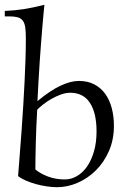

<svg xmlns="http://www.w3.org/2000/svg" viewBox="-23 -779 539 809"><path d="M53.2 -37.1Q56.6 -81.5 60.5 -130.9Q64.5 -180.2 68.1 -231.4Q71.8 -282.7 75 -334.5Q78.1 -386.2 80.6 -435.8Q83 -485.4 84.5 -531.2Q85.9 -577.1 85.9 -617.2Q85.9 -646 83.3 -664.1Q80.6 -682.1 72.8 -692.4Q64.9 -702.6 51 -706.3Q37.1 -710 15.1 -710H-2.9V-732.9Q18.6 -733.9 37.1 -735.6Q55.7 -737.3 75 -740.2Q94.2 -743.2 115.5 -747.6Q136.7 -752 164.1 -758.8Q162.6 -745.1 160.4 -720.9Q158.2 -696.8 155.5 -665.3Q152.8 -633.8 149.9 -596.4Q147 -559.1 144.3 -518.8Q141.6 -478.5 139.2 -436.3Q136.7 -394 134.8 -353Q163.1 -376.5 187.5 -392.6Q211.9 -408.7 233.6 -418.7Q255.4 -428.7 273.9 -433.3Q292.5 -438 309.1 -438Q346.2 -438 374 -423.6Q401.9 -409.2 420.2 -383.8Q438.5 -358.4 447.8 -323.7Q457 -289.1 457 -249Q457 -189.9 435.8 -142.1Q414.6 -94.2 380.4 -60.5Q346.2 -26.9 303.5 -8.5Q260.7 9.8 217.8 9.8Q197.3 9.8 174.1 6.3Q150.9 2.9 128.7 -3.2Q106.4 -9.3 86.7 -17.8Q66.9 -26.4 53.2 -37.1ZM133.8 -316.9Q131.8 -286.6 130.4 -251Q128.9 -215.3 127.9 -180.7Q127 -146 126.5 -115.5Q126 -85 126 -64.9Q147.9 -46.9 179.9 -34.9Q211.9 -22.9 250 -22.9Q276.9 -22.9 301.3 -37.1Q325.7 -51.3 344 -77.6Q362.3 -104 373 -141.4Q383.8 -178.7 383.8 -225.1Q383.8 -302.7 356 -345.5Q328.1 -388.2 272.9 -388.2Q254.4 -388.2 233.9 -380.9Q213.4 -373.5 194.6 -362.8Q175.8 -352.1 159.7 -339.6Q143.6 -327.1 133.8 -316.9Z"/></svg>

Font: Simonetta
Style: Regular
Weight: 400
Version: Version 1.004